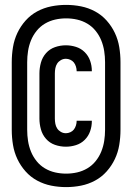

<svg xmlns="http://www.w3.org/2000/svg" viewBox="-20 -732 540 784"><path d="M250 32Q219 32 189 26Q159 20 132 5.5Q105 -9 84.5 -32Q64 -55 51 -82.5Q38 -110 33 -140.5Q28 -171 28 -202V-478Q28 -509 33 -539.5Q38 -570 51 -597.5Q64 -625 84.5 -648Q105 -671 132 -685.5Q159 -700 189 -706Q219 -712 250 -712Q281 -712 311 -706Q341 -700 368 -685.5Q395 -671 415.5 -648Q436 -625 449 -597.5Q462 -570 467 -539.5Q472 -509 472 -478V-202Q472 -171 467 -140.5Q462 -110 449 -82.5Q436 -55 415.5 -32Q395 -9 368 5.5Q341 20 311 26Q281 32 250 32ZM250 -23Q273 -23 295 -28Q317 -33 336.5 -44.5Q356 -56 370.5 -74Q385 -92 393.5 -113Q402 -134 405.5 -156.5Q409 -179 409 -202V-478Q409 -501 405.5 -523.5Q402 -546 393.5 -567Q385 -588 370.5 -606Q356 -624 336.5 -635.5Q317 -647 295 -652Q273 -657 250 -657Q227 -657 205 -652Q183 -647 163.5 -635.5Q144 -624 129.5 -606Q115 -588 106.5 -567Q98 -546 94.5 -523.5Q91 -501 91 -478V-202Q91 -179 94.5 -156.5Q98 -134 106.5 -113Q115 -92 129.5 -74Q144 -56 163.5 -44.5Q183 -33 205 -28Q227 -23 250 -23ZM249 -133Q226 -133 204.5 -140.5Q183 -148 168 -165Q153 -182 147 -204Q141 -226 141 -248V-432Q141 -454 147 -476Q153 -498 168 -515Q183 -532 204.5 -539.5Q226 -547 249 -547Q270 -547 290.5 -540.5Q311 -534 326 -519Q341 -504 348 -484Q355 -464 355 -443Q355 -442 355 -442Q355 -442 355 -441H293Q293 -442 293 -442Q293 -442 293 -442Q293 -451 290 -460.5Q287 -470 281.5 -477Q276 -484 267 -488Q258 -492 249 -492Q238 -492 228.5 -486.5Q219 -481 213.5 -472.5Q208 -464 206 -453.5Q204 -443 204 -432V-248Q204 -237 206 -226.5Q208 -216 213.5 -207.5Q219 -199 228.5 -193.5Q238 -188 249 -188Q258 -188 267 -192Q276 -196 281.5 -203Q287 -210 290 -219.5Q293 -229 293 -238Q293 -238 293 -238Q293 -238 293 -239H355Q355 -238 355 -238Q355 -238 355 -237Q355 -216 348 -196Q341 -176 326 -161Q311 -146 290.5 -139.5Q270 -133 249 -133Z"/></svg>

Font: Iosevka SS04 Semibold
Style: Regular
Weight: 600
Monospace: yes
Designer: Belleve Invis
Foundry: Belleve Invis
Version: Version 19.0.0; ttfautohint (v1.8.4)